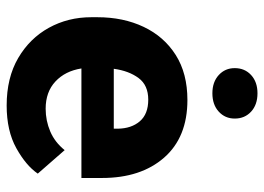

<svg xmlns="http://www.w3.org/2000/svg" viewBox="-129 -661 800 582"><g transform="rotate(90 271.0 -370.0)"><path d="M299.8 9.8Q215.8 9.8 156 -25.1Q96.2 -60.1 64.2 -118.2Q32.2 -176.3 32.2 -246.6V-265.1Q32.2 -343.8 61.5 -405.5Q90.8 -467.3 146.7 -502.7Q202.6 -538.1 283.2 -538.1Q396 -538.1 457.8 -467.5Q519.5 -397 519.5 -279.3V-216.8H187.5Q195.3 -167.5 227.1 -137.9Q258.8 -108.4 309.6 -108.4Q345.7 -108.4 378.4 -122.3Q411.1 -136.2 435.1 -166L506.3 -84.5Q481.9 -48.8 429.2 -19.5Q376.5 9.8 299.8 9.8ZM282.2 -419.4Q238.3 -419.4 216.6 -390.1Q194.8 -360.8 188.5 -314.9H370.1V-326.7Q369.6 -368.2 347.7 -393.8Q325.7 -419.4 282.2 -419.4ZM186.5 -681.6Q186.5 -711.9 207.5 -731.2Q228.5 -750.5 262.7 -750.5Q297.4 -750.5 318.4 -731.2Q339.4 -711.9 339.4 -681.6Q339.4 -652.3 318.4 -633.1Q297.4 -613.8 262.7 -613.8Q228.5 -613.8 207.5 -633.1Q186.5 -652.3 186.5 -681.6Z"/></g></svg>

Font: Vazirmatn RD UI ExtraBold
Style: Regular
Weight: 800
Designer: Saber Rastikerdar
Foundry: Saber Rastikerdar
Version: Version 33.003